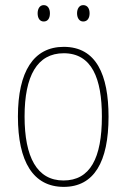

<svg xmlns="http://www.w3.org/2000/svg" viewBox="-20 -720 495 750"><path d="M127 -668C127 -651 134 -636 151 -636C167 -636 175 -649 175 -668C175 -686 167 -700 151 -700C134 -700 127 -684 127 -668ZM281 -668C281 -651 289 -636 305 -636C322 -636 330 -650 330 -668C330 -686 322 -700 305 -700C289 -700 281 -685 281 -668ZM404 -264C404 -428 356 -537 229 -537C111 -537 50 -440 50 -265C50 -88 110 10 229 10C347 10 404 -87 404 -264ZM76 -265C76 -423 125 -512 229 -512C339 -512 378 -413 378 -265C378 -102 332 -15 228 -15C124 -15 76 -107 76 -265Z"/></svg>

Font: Noto Sans Khmer UI Condensed Thin
Style: Regular
Weight: 100
Width: 3
Designer: Danh Hong and the Monotype Design Team
Foundry: Monotype Imaging Inc.
Version: Version 2.002